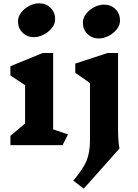

<svg xmlns="http://www.w3.org/2000/svg" viewBox="-20 -879 834 1163"><path d="M89 -750Q89 -779 109 -804Q129 -829 158.5 -844Q188 -859 216 -859Q259 -859 286.5 -831.5Q314 -804 314 -763Q314 -734 294 -709Q274 -684 244 -669Q214 -654 186 -654Q144 -654 116.5 -681.5Q89 -709 89 -750ZM482 -742Q482 -771 502 -796Q522 -821 551.5 -836Q581 -851 609 -851Q652 -851 679.5 -823.5Q707 -796 707 -755Q707 -726 687 -701Q667 -676 637 -661Q607 -646 579 -646Q537 -646 509.5 -673.5Q482 -701 482 -742ZM392 -65 359 0H43V-56L132 -131V-363L43 -422V-478L239 -558H302V-95ZM704 20 487 264 424 215Q484 144 504.5 94Q525 44 525 -30V-376L436 -438V-494L632 -558H695V-99Q695 -59 697.5 -25.5Q700 8 704 20Z"/></svg>

Font: Inknut Antiqua
Style: Bold
Weight: 700
Designer: Claus Eggers Sørensen
Foundry: Claus Eggers Sørensen
Version: Version 1.003; ttfautohint (v1.8.2) -l 8 -r 50 -G 200 -x 14 